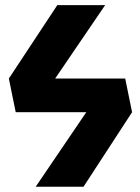

<svg xmlns="http://www.w3.org/2000/svg" viewBox="-20 -713 534 733"><path d="M298.8 0H116.2L333.1 -319.5L484.2 -284.6ZM484.2 -284.6H40L13.8 -413.2H458ZM381.4 -693.4 166.8 -378.3 13.8 -413.2 198.8 -693.4Z"/></svg>

Font: Fira Sans Variable
Style: Regular
Weight: 400
Designer: Carrois Corporate & Edenspiekermann AG
Foundry: Carrois Corporate GbR & Edenspiekermann AG
Version: Version 4.202